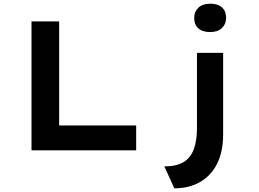

<svg xmlns="http://www.w3.org/2000/svg" viewBox="-20 -816 1406 1042"><path d="M151 0V-700H301V-135H719V0ZM926 206 872 87Q937 87 975.5 64Q1014 41 1031.5 -5.5Q1049 -52 1049 -122V-529H1191V-88Q1191 8 1158 73Q1125 138 1065.5 172Q1006 206 926 206ZM1121 -642Q1079 -642 1056.5 -662Q1034 -682 1034 -719Q1034 -753 1057 -774.5Q1080 -796 1121 -796Q1162 -796 1184.5 -776Q1207 -756 1207 -719Q1207 -685 1184 -663.5Q1161 -642 1121 -642Z"/></svg>

Font: Lexend Peta SemiBold
Style: Regular
Weight: 600
Designer: Bonnie Shaver-Troup, Thomas Jockin
Foundry: Lexend
Version: Version 1.007